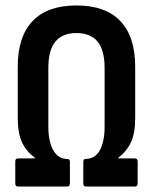

<svg xmlns="http://www.w3.org/2000/svg" viewBox="-20 -683 560 703"><path d="M46 0Q36 0 36 -11V-92Q36 -103 46 -103H108V-105Q76 -129 60.5 -162Q45 -195 45 -251V-439Q45 -549 99.5 -606Q154 -663 260 -663Q366 -663 420.5 -606Q475 -549 475 -439V-251Q475 -195 459.5 -162Q444 -129 413 -105V-103H474Q484 -103 484 -92V-11Q484 0 474 0H295Q285 0 285 -11V-90Q285 -101 293 -101Q328 -101 345.5 -133Q363 -165 363 -219V-434Q363 -500 337 -531Q311 -562 260 -562Q209 -562 183 -531Q157 -500 157 -434V-219Q157 -165 175 -133Q193 -101 226 -101Q236 -101 236 -90V-11Q236 0 226 0Z"/></svg>

Font: Sofia Sans Condensed
Style: Bold
Weight: 700
Designer: Botio Nikoltchev, Ani Petrova
Foundry: lettersoup
Version: Version 4.101; ttfautohint (v1.8.4.7-5d5b)